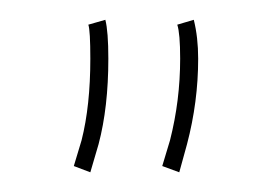

<svg xmlns="http://www.w3.org/2000/svg" viewBox="-20 -704 272 193"><path d="M68.8 -679.2 85.9 -684.1Q88.9 -672.4 88.9 -645Q88.9 -596.2 79.1 -559.1L70.8 -530.8L54.2 -537.1L62 -563Q70.8 -597.7 70.8 -645Q70.8 -673.3 68.8 -679.2ZM158.2 -679.2 174.8 -684.1Q179.2 -666.5 179.2 -645Q179.2 -601.6 168 -559.1L160.2 -530.8L143.1 -537.1L150.9 -563Q161.1 -603 161.1 -645Q161.1 -670.4 158.2 -679.2Z"/></svg>

Font: Rawengulk
Style: Light
Weight: 300
Version: Version 0.92